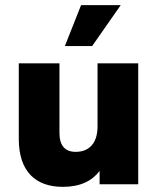

<svg xmlns="http://www.w3.org/2000/svg" viewBox="-20 -716 610 746"><path d="M224 10C292 10 338 -13 367 -52V0H517V-470H359V-225C359 -158 325 -126 274 -126C232 -126 211 -151 211 -200V-470H53V-176C53 -49 119 10 224 10ZM338 -537 449 -696H295L232 -537Z"/></svg>

Font: Gantari ExtraBold
Style: Regular
Weight: 800
Designer: Anugrah Pasau
Foundry: Lafontype
Version: Version 1.000